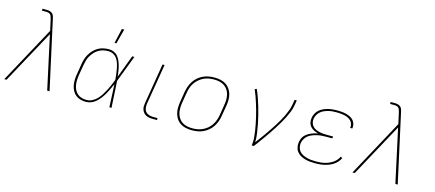

<svg xmlns="http://www.w3.org/2000/svg" viewBox="-54 -1273 4107 1811"><g transform="rotate(15 2000.0 -368.0)"><path d="M14 0 314 -552 291 -656Q290 -656 290 -657L291 -658Q287 -669 284 -680.5Q281 -692 274 -701Q267 -710 255 -713Q243 -716 231 -716H190V-735H231Q247 -735 262.5 -731Q278 -727 288.5 -716.5Q299 -706 303.5 -691Q308 -676 311 -661V-660L456 0H433L320 -521L36 0Z M813 8Q785 8 759 1Q733 -6 712.5 -22.5Q692 -39 679.5 -62.5Q667 -86 662 -112.5Q657 -139 658 -167Q659 -195 664 -223L680 -323Q684 -349 692 -375Q700 -401 714 -425Q728 -449 748 -469.5Q768 -490 792 -503.5Q816 -517 842.5 -522.5Q869 -528 895 -528Q922 -528 945 -517.5Q968 -507 983.5 -488Q999 -469 1008.5 -446Q1018 -423 1024.5 -399Q1031 -375 1034.5 -349.5Q1038 -324 1041 -299Q1062 -354 1082.5 -409.5Q1103 -465 1124 -520H1145Q1120 -455 1095.5 -389.5Q1071 -324 1046 -260Q1051 -195 1053.5 -130Q1056 -65 1061 0H1040Q1037 -56 1035 -111.5Q1033 -167 1030 -223Q1019 -198 1007 -173Q995 -148 981.5 -123.5Q968 -99 951 -76Q934 -53 913 -33.5Q892 -14 866 -3Q840 8 813 8ZM814 -11Q842 -11 868.5 -24.5Q895 -38 915.5 -59.5Q936 -81 951.5 -106Q967 -131 980.5 -157Q994 -183 1005.5 -209.5Q1017 -236 1027 -263Q1026 -289 1022.5 -315Q1019 -341 1014.5 -366.5Q1010 -392 1002.5 -416.5Q995 -441 981.5 -462Q968 -483 945 -496Q922 -509 895 -509Q872 -509 847.5 -504Q823 -499 801 -486Q779 -473 761.5 -454Q744 -435 731 -413Q718 -391 711.5 -367.5Q705 -344 701 -320L684 -220Q680 -195 679 -170Q678 -145 682 -121Q686 -97 696.5 -76Q707 -55 724.5 -39.5Q742 -24 765.5 -17.5Q789 -11 814 -11ZM930 -600 963 -744H986L948 -600Z M1506 0H1461Q1444 0 1427.5 -3Q1411 -6 1396.5 -13.5Q1382 -21 1372 -33.5Q1362 -46 1356.5 -61.5Q1351 -77 1351.5 -94Q1352 -111 1355 -128L1420 -520H1440L1374 -125Q1371 -104 1373.5 -83Q1376 -62 1388.5 -47Q1401 -32 1420.5 -25.5Q1440 -19 1461 -19H1505Z M1846 8Q1816 8 1787.5 2Q1759 -4 1735.5 -19Q1712 -34 1696.5 -57Q1681 -80 1673.5 -107Q1666 -134 1666.5 -164Q1667 -194 1672 -223L1688 -323Q1693 -351 1702.5 -378Q1712 -405 1728 -430Q1744 -455 1767 -474.5Q1790 -494 1817 -506.5Q1844 -519 1872 -523.5Q1900 -528 1927 -528Q1957 -528 1985.5 -522Q2014 -516 2037.5 -501Q2061 -486 2077 -463Q2093 -440 2100.5 -413Q2108 -386 2107.5 -356Q2107 -326 2102 -297L2085 -197Q2081 -169 2071.5 -142Q2062 -115 2045.5 -90Q2029 -65 2006 -45.5Q1983 -26 1956.5 -13.5Q1930 -1 1901.5 3.5Q1873 8 1846 8ZM1847 -11Q1872 -11 1897.5 -15.5Q1923 -20 1947.5 -31.5Q1972 -43 1993 -61Q2014 -79 2028.5 -101.5Q2043 -124 2052 -149Q2061 -174 2065 -200L2081 -300Q2086 -326 2086.5 -353Q2087 -380 2081 -404.5Q2075 -429 2061 -450Q2047 -471 2026 -484.5Q2005 -498 1979.5 -503.5Q1954 -509 1927 -509Q1902 -509 1876 -504.5Q1850 -500 1826 -488.5Q1802 -477 1781 -459Q1760 -441 1745 -418.5Q1730 -396 1721.5 -371Q1713 -346 1709 -320L1692 -220Q1688 -194 1687.5 -167Q1687 -140 1693 -115.5Q1699 -91 1713 -70Q1727 -49 1747.5 -35.5Q1768 -22 1794 -16.5Q1820 -11 1847 -11Z M2430 0Q2436 -35 2433.5 -69.5Q2431 -104 2426 -137.5Q2421 -171 2414.5 -203.5Q2408 -236 2400.5 -268.5Q2393 -301 2384 -333Q2375 -365 2365 -397Q2355 -429 2344 -459.5Q2333 -490 2320 -520L2338 -528Q2355 -490 2369 -450.5Q2383 -411 2394.5 -371Q2406 -331 2416.5 -290Q2427 -249 2435 -207.5Q2443 -166 2449 -124Q2455 -82 2454 -38Q2473 -63 2492 -88.5Q2511 -114 2529 -140Q2547 -166 2564.5 -192Q2582 -218 2599 -244.5Q2616 -271 2631.5 -298Q2647 -325 2660.5 -353Q2674 -381 2685 -410Q2696 -439 2701 -468L2710 -520H2731L2722 -468Q2717 -436 2704.5 -405Q2692 -374 2677 -343.5Q2662 -313 2644.5 -283.5Q2627 -254 2608.5 -225Q2590 -196 2571 -167.5Q2552 -139 2532 -111Q2512 -83 2491.5 -55Q2471 -27 2451 0Z M3051 8Q3026 8 3000.5 5.5Q2975 3 2951.5 -3.5Q2928 -10 2907 -22Q2886 -34 2871.5 -52.5Q2857 -71 2852 -95.5Q2847 -120 2851 -146Q2854 -162 2860.5 -179Q2867 -196 2879 -209.5Q2891 -223 2906 -233Q2921 -243 2937.5 -250.5Q2954 -258 2971 -263Q2988 -268 3005 -271Q2983 -277 2963 -287Q2943 -297 2928.5 -313.5Q2914 -330 2909.5 -352.5Q2905 -375 2909 -399Q2912 -421 2923.5 -442Q2935 -463 2953 -478.5Q2971 -494 2993 -503.5Q3015 -513 3037 -518.5Q3059 -524 3081 -526Q3103 -528 3125 -528Q3147 -528 3168.5 -526Q3190 -524 3210.5 -519Q3231 -514 3250 -505Q3269 -496 3282.5 -481.5Q3296 -467 3302.5 -447Q3309 -427 3306 -405L3305 -400H3284L3285 -404Q3288 -423 3282 -440.5Q3276 -458 3263 -470.5Q3250 -483 3233.5 -490.5Q3217 -498 3198.5 -502Q3180 -506 3161.5 -507.5Q3143 -509 3124 -509Q3104 -509 3084 -507.5Q3064 -506 3044.5 -501Q3025 -496 3005.5 -488Q2986 -480 2970 -466.5Q2954 -453 2943.5 -434.5Q2933 -416 2929 -396Q2926 -376 2930.5 -357Q2935 -338 2947 -324Q2959 -310 2976 -301.5Q2993 -293 3012 -288Q3031 -283 3050.5 -281.5Q3070 -280 3090 -280H3150L3147 -261H3087Q3066 -261 3044 -259.5Q3022 -258 3000.5 -253Q2979 -248 2957.5 -240Q2936 -232 2917.5 -218.5Q2899 -205 2887 -184.5Q2875 -164 2871 -143Q2868 -120 2873 -98.5Q2878 -77 2891.5 -61.5Q2905 -46 2924.5 -36Q2944 -26 2965 -20.5Q2986 -15 3008.5 -13Q3031 -11 3054 -11Q3074 -11 3094 -12.5Q3114 -14 3134.5 -18.5Q3155 -23 3174.5 -31Q3194 -39 3212 -50.5Q3230 -62 3245 -78.5Q3260 -95 3269 -115L3286 -106Q3277 -85 3261 -67Q3245 -49 3225.5 -36Q3206 -23 3184 -14.5Q3162 -6 3140 -1Q3118 4 3095.5 6Q3073 8 3051 8Z M3414 0 3714 -552 3691 -656Q3690 -656 3690 -657L3691 -658Q3687 -669 3684 -680.5Q3681 -692 3674 -701Q3667 -710 3655 -713Q3643 -716 3631 -716H3590V-735H3631Q3647 -735 3662.5 -731Q3678 -727 3688.5 -716.5Q3699 -706 3703.5 -691Q3708 -676 3711 -661V-660L3856 0H3833L3720 -521L3436 0Z"/></g></svg>

Font: Iosevka Aile Thin
Style: Italic
Weight: 100
Italic angle: -9°
Designer: Belleve Invis
Foundry: Belleve Invis
Version: Version 31.1.0; ttfautohint (v1.8.4)